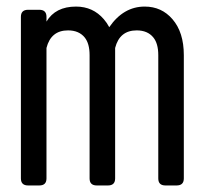

<svg xmlns="http://www.w3.org/2000/svg" viewBox="-20 -567 626 587"><path d="M65.9 0Q43.9 0 43.9 -21.5V-515.6Q43.9 -537.1 65.9 -537.1H100.1Q122.1 -537.1 122.1 -515.6V-501Q149.4 -546.9 212.4 -546.9Q264.2 -546.9 297.4 -508.3Q307.1 -497.1 314 -483.9Q357.4 -546.9 422.4 -546.9Q474.1 -546.9 507.3 -508.3Q542 -468.3 542 -398.4V-21.5Q542 0 520 0H485.8Q463.9 0 463.9 -21.5V-398.4Q463.9 -434.1 448.7 -452.6Q431.2 -474.1 397.9 -474.1Q345.7 -474.1 332 -420.4V-21.5Q332 0 310.1 0H275.9Q253.9 0 253.9 -21.5V-398.4Q253.9 -434.1 238.8 -452.6Q221.2 -474.1 188 -474.1Q135.7 -474.1 122.1 -420.4V-21.5Q122.1 0 100.1 0Z"/></svg>

Font: Simply Mono
Style: Book
Weight: 400
Designer: Wojciech Kalinowski "wmk69" (wmk69@o2.pl)
Foundry: Wojciech Kalinowski "wmk69" (wmk69@o2.pl)
Version: Version 1.0.0